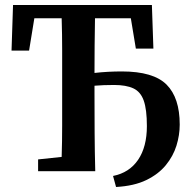

<svg xmlns="http://www.w3.org/2000/svg" viewBox="-20 -683 755 766"><path d="M26 -481 32 -663H586L592 -489H522L502 -610H359Q358 -555 357.5 -500.5Q357 -446 357 -392Q410 -398 466 -398Q592 -398 644.5 -345.5Q697 -293 697 -186Q697 -144 684 -102Q671 -60 641.5 -24Q612 12 563.5 35.5Q515 59 443 63L431 19Q496 6 531 -45.5Q566 -97 566 -180Q566 -246 553.5 -281.5Q541 -317 512 -330.5Q483 -344 435 -344Q392 -344 357 -341V-310Q357 -233 357.5 -155Q358 -77 360 0H132V-47L226 -57Q228 -119 228 -182.5Q228 -246 228 -310V-353Q228 -417 228 -481.5Q228 -546 226 -610H117L96 -481Z"/></svg>

Font: Source Serif Pro Semibold
Style: Regular
Weight: 600
Designer: Frank Grießhammer
Foundry: Adobe Systems Incorporated
Version: Version 3.000;hotconv 1.0.109;makeotfexe 2.5.65596